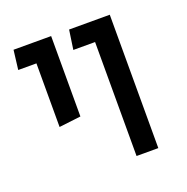

<svg xmlns="http://www.w3.org/2000/svg" viewBox="-106 -664 744 763"><g transform="rotate(-20 266.0 -282.0)"><path d="M345 -482H253L265 -564H437V0H345ZM97 -482H20L30 -564H189V-224L97 -213Z"/></g></svg>

Font: FiraGOUPP
Style: Medium
Weight: 400
Designer: bBox Type
Foundry: bBox Type GmbH
Version: Version 1.001